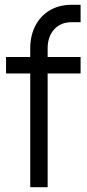

<svg xmlns="http://www.w3.org/2000/svg" viewBox="-20 -780 361 800"><path d="M106 0V-474H5.2V-542.5H106V-578.2Q106 -631.8 127.3 -672.8Q148.6 -713.8 187.3 -736.9Q226 -760 278 -760H315.8V-687.5H278Q232.6 -687.5 205.6 -657.4Q178.5 -627.4 178.5 -578.2V-542.5H315.8V-474H178.5V0Z"/></svg>

Font: Mohave Light
Style: Regular
Weight: 300
Designer: Gumpita Rahayu
Foundry: Tokotype
Version: Version 2.003